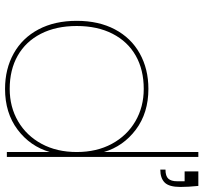

<svg xmlns="http://www.w3.org/2000/svg" viewBox="-42 -738 787 742"><g transform="rotate(90 351.0 -366.5)"><path d="M60 -270Q60 -355 93 -417.5Q126 -480 186 -513.5Q246 -547 323 -547Q416 -547 480.5 -498.5Q545 -450 567 -375V-740H586V0H567V-166Q545 -90 480.5 -41.5Q416 7 323 7Q246 7 186 -26.5Q126 -60 93 -122.5Q60 -185 60 -270ZM698 -740Q702 -701 702 -671Q702 -627 685 -610Q668 -593 635 -593V-613Q660 -613 670 -624Q680 -635 680 -658V-687H642V-740ZM567 -270Q567 -347 535.5 -405.5Q504 -464 448.5 -496.5Q393 -529 323 -529Q249 -529 194.5 -498Q140 -467 110 -408.5Q80 -350 80 -270Q80 -190 110 -131.5Q140 -73 194.5 -42Q249 -11 323 -11Q393 -11 448.5 -43.5Q504 -76 535.5 -134.5Q567 -193 567 -270Z"/></g></svg>

Font: Fz Poppins Thin
Style: Regular
Weight: 100
Designer: Ninad Kale (Devanagari), Jonny Pinhorn (Latin)
Foundry: Indian Type Foundry
Version: Vit hóa bi Vntype.Com & FontZin.Com